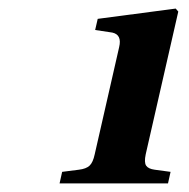

<svg xmlns="http://www.w3.org/2000/svg" viewBox="-20 -700 442 448"><path d="M119 -272 125 -299 164 -304Q181 -306 189 -313.5Q197 -321 201 -340L258 -590Q265 -619 242 -624L202 -630L208 -656L390 -680L396 -673L320 -340Q316 -321 321 -313.5Q326 -306 341 -304L378 -299L372 -272Z"/></svg>

Font: Heuristica
Style: Bold Italic
Weight: 700
Italic angle: -13°
Version: Version 1.0.2